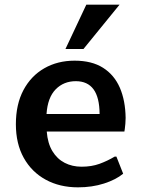

<svg xmlns="http://www.w3.org/2000/svg" viewBox="-20 -802 613 832"><path d="M317.9 9.8Q238.8 9.8 178 -23.4Q117.2 -56.6 83 -117.9Q48.8 -179.2 48.8 -263.7Q48.8 -349.6 81.5 -411.4Q114.3 -473.1 171.9 -506.1Q229.5 -539.1 303.2 -539.1Q377.9 -539.1 426.5 -508.3Q475.1 -477.5 499.3 -421.9Q523.4 -366.2 524.4 -291Q524.4 -278.8 523.2 -265.6Q522 -252.4 520.8 -243.2Q519.5 -233.9 519 -231.9H182.6Q186.5 -181.2 207 -147.2Q227.5 -113.3 260.3 -96.4Q293 -79.6 333.5 -79.6Q376.5 -79.6 410.9 -92Q445.3 -104.5 477.1 -123.5H484.4L513.7 -49.3Q482.4 -23.4 430.9 -6.8Q379.4 9.8 317.9 9.8ZM181.6 -308.1H411.6Q411.1 -379.9 385.3 -415Q359.4 -450.2 308.6 -450.2Q255.9 -450.2 221.2 -414.8Q186.5 -379.4 181.6 -308.1ZM263.7 -589.8 354 -781.7H498L341.8 -589.8Z"/></svg>

Font: Comme SemiBold
Style: Regular
Weight: 600
Version: Version 1.000;gftools[0.9.27]